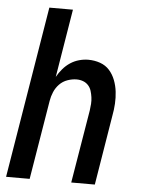

<svg xmlns="http://www.w3.org/2000/svg" viewBox="-53 -777 605 819"><g transform="rotate(5 250.0 -367.5)"><path d="M4 0 125 -735H226L178 -443Q188 -461 202 -477.5Q216 -494 233.5 -505.5Q251 -517 271 -522.5Q291 -528 310 -528Q337 -528 361 -519.5Q385 -511 401 -493Q417 -475 426 -451.5Q435 -428 438 -402.5Q441 -377 439.5 -351Q438 -325 433 -299L384 0H283L335 -313Q337 -327 338 -341.5Q339 -356 337 -370Q335 -384 331 -397Q327 -410 318 -420Q309 -430 296 -435Q283 -440 268 -440Q249 -440 229 -433Q209 -426 194.5 -411Q180 -396 172 -377Q164 -358 161 -339L105 0Z"/></g></svg>

Font: Iosevka Semibold Oblique
Style: Regular
Weight: 600
Italic angle: -9°
Monospace: yes
Designer: Belleve Invis
Foundry: Belleve Invis
Version: Version 32.5.0; ttfautohint (v1.8.4)